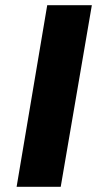

<svg xmlns="http://www.w3.org/2000/svg" viewBox="-20 -720 374 740"><path d="M162 -700 44 0H214L334 -700Z"/></svg>

Font: Jost* 700 Bold Italic
Style: Bold Italic
Weight: 700
Italic angle: -10°
Version: Version 3.200; ttfautohint (v0.97) -l 8 -r 50 -G 200 -x 14 -